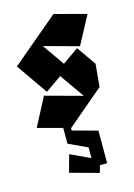

<svg xmlns="http://www.w3.org/2000/svg" viewBox="-118 -597 629 899"><g transform="rotate(-15 196.5 -147.5)"><path d="M176 2 20 -40 92 -177 272 -128 189 -246 110 -191 5 -342 121 -440 234 -535 388 -494 315 -357 147 -403 221 -297 299 -352 364 -259 354 -149 315 -116ZM296 205H261L251 240L112 202L135 118L231 163V111L141 69H140V-29H175V14L296 47Z"/></g></svg>

Font: Blaka Ink
Style: Regular
Weight: 400
Designer: Mohamed Gaber
Foundry: Kief Type Foundry
Version: Version 1.003; ttfautohint (v1.8.4.7-5d5b)